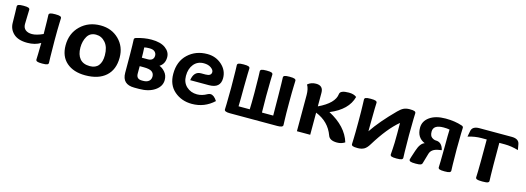

<svg xmlns="http://www.w3.org/2000/svg" viewBox="-6 -1010 4382 1600"><g transform="rotate(15 2184.5 -210.5)"><path d="M337.4 4.9Q305.7 4.9 294.4 0Q283.2 -4.9 283.2 -15.1Q283.2 -27.8 284.9 -65.4Q286.6 -103 286.6 -159.2Q239.7 -129.9 172.4 -129.9Q93.3 -129.9 53.2 -167.5Q13.2 -205.1 13.2 -260.3Q13.2 -311 11.5 -349.1Q9.8 -387.2 9.8 -400.4Q9.8 -410.6 21 -415.5Q32.2 -420.4 64 -420.4Q96.2 -420.4 107.2 -415.5Q118.2 -410.6 118.2 -400.4Q118.2 -387.2 116.5 -349.1Q114.7 -311 114.7 -275.4Q114.7 -243.7 135.3 -227.1Q155.8 -210.4 191.4 -210.4Q230 -210.4 286.6 -236.3Q286.6 -311 284.9 -349.1Q283.2 -387.2 283.2 -400.4Q283.2 -410.6 294.4 -415.5Q305.7 -420.4 337.4 -420.4Q369.6 -420.4 380.6 -415.5Q391.6 -410.6 391.6 -400.4Q391.6 -387.2 389.9 -349.1Q388.2 -311 388.2 -207.5Q388.2 -104.5 389.9 -66.2Q391.6 -27.8 391.6 -15.1Q391.6 -4.9 380.6 0Q369.6 4.9 337.4 4.9Z M709 6.8Q607.4 6.8 547.4 -45.4Q487.3 -97.7 487.3 -193.4Q487.3 -296.4 555.7 -362.3Q624 -428.2 728 -428.2Q823.2 -428.2 886.2 -366.5Q949.2 -304.7 949.2 -209.5Q949.2 -106 886.2 -49.6Q823.2 6.8 709 6.8ZM726.1 -77.1Q775.9 -77.1 800.5 -108.2Q825.2 -139.2 825.2 -196.3Q825.2 -267.1 791.7 -305.7Q758.3 -344.2 710.9 -344.2Q659.2 -344.2 635.3 -303.2Q611.3 -262.2 611.3 -207Q611.3 -145.5 640.1 -111.3Q668.9 -77.1 726.1 -77.1Z M1179.2 -257.3Q1204.1 -257.3 1217.3 -269Q1230.5 -280.8 1230.5 -302.2Q1230.5 -322.3 1215.8 -335.9Q1201.2 -349.6 1168.9 -349.6Q1139.6 -349.6 1125 -345.2Q1127.9 -299.8 1127.9 -257.3ZM1188.5 -73.7Q1219.7 -73.7 1237.1 -88.4Q1254.4 -103 1254.4 -128.9Q1254.4 -154.8 1234.6 -169.7Q1214.8 -184.6 1162.6 -184.6H1128.9V-120.1Q1128.9 -73.7 1176.8 -73.7ZM1171.9 0H1131.3Q1026.4 0 1026.4 -100.1Q1026.4 -298.3 1024.7 -336.2Q1022.9 -374 1022.9 -386.7Q1022.9 -398.4 1037.1 -402.8Q1105.5 -423.8 1167.5 -423.8Q1246.1 -423.8 1288.6 -392.6Q1331.1 -361.3 1331.1 -314.9Q1331.1 -257.8 1287.1 -230Q1313.5 -221.2 1336.9 -193.8Q1360.4 -166.5 1360.4 -126.5Q1360.4 -71.8 1308.1 -35.9Q1255.9 0 1171.9 0Z M1638.7 -259.3H1676.8Q1726.1 -259.3 1726.1 -293.5Q1726.1 -312 1702.1 -329.1Q1678.2 -346.2 1640.1 -346.2Q1585.9 -346.2 1554 -307.6Q1522 -269 1522 -206.5Q1522 -148.9 1559.1 -115Q1596.2 -81.1 1649.9 -81.1Q1693.4 -81.1 1735.8 -105.5Q1747.6 -112.3 1759.8 -112.3Q1789.6 -112.3 1817.9 -67.9Q1737.8 6.8 1628.9 6.8Q1540 6.8 1477.8 -46.6Q1415.5 -100.1 1415.5 -195.8Q1415.5 -303.7 1482.4 -366Q1549.3 -428.2 1648.4 -428.2Q1722.2 -428.2 1774.2 -381.3Q1826.2 -334.5 1826.2 -267.6Q1826.2 -180.7 1726.6 -180.7H1565.4Q1576.7 -259.3 1638.7 -259.3Z M2366.2 0H1955.6Q1908.2 0 1908.2 -20Q1908.2 -32.7 1909.9 -69.8Q1911.6 -106.9 1911.6 -210.4Q1911.6 -314 1909.9 -352.1Q1908.2 -390.1 1908.2 -402.8Q1908.2 -413.1 1919.2 -418Q1930.2 -422.9 1962.4 -422.9Q1994.6 -422.9 2005.6 -418Q2016.6 -413.1 2016.6 -402.8Q2016.6 -390.1 2014.9 -352.1Q2013.2 -314 2013.2 -245.1Q2013.2 -130.9 2011.2 -74.7H2107.9V-81.1Q2109.9 -119.1 2109.9 -216.8Q2109.9 -314 2108.2 -352.1Q2106.4 -390.1 2106.4 -402.8Q2106.4 -413.1 2117.4 -418Q2128.4 -422.9 2160.6 -422.9Q2192.9 -422.9 2203.9 -418Q2214.8 -413.1 2214.8 -402.8Q2214.8 -390.1 2213.1 -352.1Q2211.4 -314 2211.4 -216.8Q2211.4 -119.1 2212.9 -81.1L2213.4 -74.7H2310.1Q2308.6 -130.9 2308.6 -245.1Q2308.6 -314 2306.9 -352.1Q2305.2 -390.1 2305.2 -402.8Q2305.2 -413.1 2315.9 -418Q2326.7 -422.9 2359.4 -422.9Q2391.1 -422.9 2402.3 -418Q2413.6 -413.1 2413.6 -402.8Q2413.6 -390.1 2411.9 -352.1Q2410.2 -314 2410.2 -210.4Q2410.2 -106.9 2411.9 -69.8Q2413.6 -32.7 2413.6 -20Q2413.6 0 2366.2 0Z M2649.4 -245.1Q2783.7 -308.6 2792.5 -389.6Q2795.9 -422.9 2870.6 -422.9Q2913.6 -422.9 2937.5 -403.3Q2907.2 -286.6 2755.4 -224.1Q2909.7 -142.6 2948.2 -14.6Q2918.9 4.9 2880.9 4.9Q2817.4 4.9 2803.7 -34.7Q2764.2 -145 2649.4 -190.9V0H2534.7V-313Q2534.7 -337.9 2530 -359.9Q2525.4 -381.8 2515.1 -397.9Q2543.5 -423.8 2587.4 -423.8Q2649.4 -423.8 2649.4 -362.3Z M3394.5 4.9Q3362.3 4.9 3351.3 0Q3340.3 -4.9 3340.3 -15.1Q3340.3 -28.3 3343.8 -66.4Q3347.2 -104.5 3347.2 -198.7Q3347.2 -273.9 3346.7 -289.1Q3255.4 -213.9 3157.2 -54.2Q3136.7 -20 3114.5 -7.6Q3092.3 4.9 3059.6 4.9Q3027.3 4.9 3016.6 0Q3005.9 -4.9 3005.9 -15.1Q3005.9 -27.8 3007.6 -66.2Q3009.3 -104.5 3009.3 -208Q3009.3 -311 3007.6 -349.1Q3005.9 -387.2 3005.9 -400.4Q3005.9 -410.6 3016.6 -415.5Q3027.3 -420.4 3059.6 -420.4Q3091.8 -420.4 3103 -415.5Q3114.3 -410.6 3114.3 -400.4Q3114.3 -387.2 3112.5 -349.1Q3110.8 -311 3110.8 -218.3L3110.4 -153.8Q3177.7 -253.9 3297.9 -374.5Q3322.8 -399.9 3344.2 -410.2Q3365.7 -420.4 3396 -420.4Q3426.3 -420.4 3437.5 -415.5Q3448.7 -410.6 3448.7 -400.4Q3448.7 -387.2 3447 -349.1Q3445.3 -311 3445.3 -208Q3445.3 -104.5 3447 -66.2Q3448.7 -27.8 3448.7 -15.1Q3448.7 -4.9 3437.5 0Q3426.3 4.9 3394.5 4.9Z M3808.6 4.9Q3776.4 4.9 3765.4 0Q3754.4 -4.9 3754.4 -15.1Q3754.4 -27.8 3756.1 -66.2Q3757.8 -104.5 3757.8 -200.4Q3757.8 -296.4 3759.8 -342.3Q3739.3 -346.7 3708.5 -346.7Q3619.6 -346.7 3619.6 -288.1Q3619.6 -251.5 3638.2 -238.3Q3656.7 -225.1 3672.9 -225.1Q3726.1 -225.1 3741.7 -159.7L3714.8 -155.3Q3653.8 -145 3641.4 -100.8Q3628.9 -56.6 3615.7 -12.2Q3613.3 -4.4 3603.3 0.2Q3593.3 4.9 3559.1 4.9Q3525.4 4.9 3514.4 0Q3503.4 -4.9 3503.4 -15.1Q3503.4 -19.5 3529.8 -98.6Q3552.2 -167.5 3589.4 -179.2Q3518.1 -208.5 3518.1 -293.9Q3518.1 -351.1 3568.6 -387Q3619.1 -422.9 3706.1 -422.9Q3786.1 -422.9 3849.1 -401.4Q3862.8 -396.5 3862.8 -385.3Q3862.8 -372.1 3861.1 -334Q3859.4 -295.9 3859.4 -200.2Q3859.4 -104.5 3861.1 -66.2Q3862.8 -27.8 3862.8 -15.1Q3862.8 -4.9 3851.6 0Q3840.3 4.9 3808.6 4.9Z M4134.8 4.9Q4099.6 4.9 4088.4 0Q4077.1 -4.9 4077.1 -15.1Q4077.1 -27.8 4078.9 -66.2Q4080.6 -104.5 4080.6 -342.8H4034.2Q3979.5 -342.8 3919.4 -324.7L3928.7 -374.5Q3936.5 -418 3997.6 -418H4275.9Q4336.9 -418 4345.2 -374.5L4354 -324.7Q4292 -342.8 4236.3 -342.8H4189Q4189 -104.5 4190.7 -66.2Q4192.4 -27.8 4192.4 -15.1Q4192.4 -4.9 4181.4 0Q4170.4 4.9 4134.8 4.9Z"/></g></svg>

Font: Bainsley
Style: Bold
Weight: 700
Designer: Paul James MIller
Foundry: High-Logic / Made with FontCreator
Version: Version 1.411;March 28, 2021;FontCreator 13.0.0.2683 64-bit